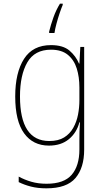

<svg xmlns="http://www.w3.org/2000/svg" viewBox="-20 -784 570 1047"><path d="M248 -612Q257 -649 271.5 -689.5Q286 -730 307 -764H322V-757Q315 -741 305.5 -713Q296 -685 288 -655Q280 -625 277 -604H248ZM233 243Q186 243 149 233.5Q112 224 82 209V179Q113 196 150.5 207Q188 218 234 218Q329 218 371 169Q413 120 413 31V-16Q413 -43 413.5 -65Q414 -87 416 -117H413Q398 -60 355.5 -25Q313 10 247 10Q160 10 111.5 -57Q63 -124 63 -258Q63 -388 111 -463Q159 -538 258 -538Q324 -538 359 -508Q394 -478 411 -437H413L418 -528H439V32Q439 131 391.5 187Q344 243 233 243ZM249 -15Q298 -15 329.5 -34.5Q361 -54 379.5 -87Q398 -120 405.5 -159Q413 -198 413 -238V-307Q413 -364 398.5 -410.5Q384 -457 350 -485Q316 -513 258 -513Q169 -513 129 -444Q89 -375 89 -258Q89 -15 249 -15Z"/></svg>

Font: Noto Sans Mono Condensed Thin
Style: Regular
Weight: 100
Width: 3
Designer: Monotype Design Team
Foundry: Monotype Imaging Inc.
Version: Version 2.014; ttfautohint (v1.8.4.7-5d5b)